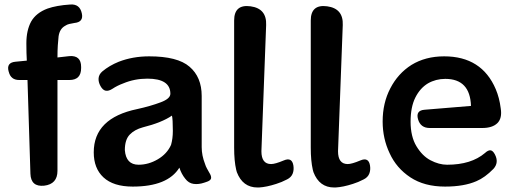

<svg xmlns="http://www.w3.org/2000/svg" viewBox="-20 -817 2289 852"><path d="M102 -462H65Q28 -462 19 -498L18 -501Q8 -539 48 -543L99 -548Q98 -564 97.5 -583Q97 -602 97 -625Q97 -682 118 -721Q140 -760 191 -779Q211 -786 236 -790.5Q261 -795 292 -797Q334 -800 343 -758Q352 -719 310 -715Q297 -713 287 -710.5Q277 -708 270 -703Q245 -690 240 -656Q238 -639 236.5 -615.5Q235 -592 235 -562L288 -568Q340 -572 340 -520V-515Q340 -462 288 -462H235V-59Q235 0 176 7Q117 13 115 -46Z M569 11Q483 11 439 -30Q396 -70 396 -141Q396 -293 589 -333Q648 -346 693 -363Q736 -379 736 -401Q736 -468 634 -468Q577 -468 527 -447Q500 -437 479 -423Q462 -412 449 -414.5Q436 -417 426 -435Q416 -453 417.5 -470Q419 -487 434 -500Q465 -526 507 -543Q569 -567 642 -567Q768 -567 821 -521Q875 -475 875 -391V-164Q875 -127 890 -89Q893 -79 898 -70Q903 -61 908 -52Q919 -35 916.5 -25Q914 -15 894 -9L885 -6Q861 2 839 -1Q817 -4 802 -24Q785 -45 776 -73Q724 11 569 11ZM595 -86Q639 -86 680 -110Q721 -134 739 -174Q747 -202 747 -236Q747 -289 743 -304Q698 -273 614 -252Q577 -242 555.5 -219.5Q534 -197 534 -151Q539 -86 595 -86Z M1123 15Q1057 15 1031 -53Q1030 -56 1028 -64Q1019 -103 1019 -162V-726Q1019 -799 1092 -789Q1164 -779 1161 -706L1140 -146Q1140 -89 1183 -89Q1201 -89 1239 -105Q1276 -121 1282 -82Q1285 -62 1278.5 -46Q1272 -30 1254 -21Q1229 -8 1206 -1Q1163 13 1129 15Z M1463 15Q1397 15 1371 -53Q1370 -56 1368 -64Q1359 -103 1359 -162V-726Q1359 -799 1432 -789Q1504 -779 1501 -706L1480 -146Q1480 -89 1523 -89Q1541 -89 1579 -105Q1616 -121 1622 -82Q1625 -62 1618.5 -46Q1612 -30 1594 -21Q1569 -8 1546 -1Q1503 13 1469 15Z M1955 11Q1863 11 1801 -30Q1739 -71 1709 -137Q1678 -202 1678 -278Q1678 -360 1712 -425Q1746 -491 1806 -529Q1868 -567 1951 -567Q2118 -567 2180 -421Q2188 -402 2193.5 -381Q2199 -360 2202 -336Q2209 -292 2187 -270.5Q2165 -249 2120 -249H1887Q1846 -249 1835 -288Q1824 -327 1864 -330L2070 -347Q2066 -467 1956 -467Q1914 -467 1879 -447Q1844 -426 1823 -384Q1802 -342 1802 -277Q1802 -211 1828 -168Q1854 -125 1890 -106Q1928 -86 1964 -86Q2071 -86 2132 -138Q2146 -151 2156.5 -150Q2167 -149 2176 -132Q2195 -96 2170 -68Q2132 -29 2094 -13Q2039 11 1955 11Z"/></svg>

Font: s+UCsàWOS
Style: Regular
Weight: 400
Designer: FontworksQlS√∏0¬ü¬ôs√†OS¬àe[W\~√Ñ: ZERO[P0e√∂QI¬ä0¬ÉFSW0¬ò¬ëQ√°0R¬ûO0Little White Dog0YHv}N_0^_qMagmeta0v
Version: Version 1.000; 20230222